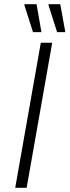

<svg xmlns="http://www.w3.org/2000/svg" viewBox="-20 -888 329 908"><path d="M52 0 173 -686H227L106 0ZM136 -736 95 -865 97 -868H153L176 -736ZM250 -736 209 -865 211 -868H265L289 -736Z"/></svg>

Font: Archivo SemiBold Thin
Style: Italic
Weight: 250
Italic angle: -10°
Version: Version 2.001